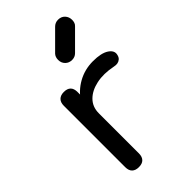

<svg xmlns="http://www.w3.org/2000/svg" viewBox="-251 -909 988 988"><g transform="rotate(-45 243.0 -415.5)"><path d="M139 -342Q139 -402 168.5 -449.5Q198 -497 248 -525Q298 -553 358 -553Q418 -553 447.5 -533.5Q477 -514 470 -487Q467 -473 458.5 -465.5Q450 -458 439 -456Q428 -454 415 -457Q351 -470 300 -459Q249 -448 219.5 -418Q190 -388 190 -342ZM140 0Q116 0 103 -12.5Q90 -25 90 -50V-497Q90 -521 103 -534Q116 -547 140 -547Q165 -547 177.5 -534.5Q190 -522 190 -497V-50Q190 -26 177.5 -13Q165 0 140 0ZM287 -633Q265 -633 250.5 -647.5Q236 -662 236 -684Q236 -705 248 -718L346 -816Q361 -831 382 -831Q405 -831 419 -816Q433 -801 433 -779Q433 -769 430 -760Q427 -751 419 -744L322 -647Q308 -633 287 -633Z"/></g></svg>

Font: Comfortaa
Style: Bold
Weight: 700
Designer: Johan Aakerlund
Foundry: Johan Aakerlund
Version: Version 3.104; ttfautohint (v1.8.1.43-b0c9)